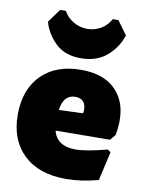

<svg xmlns="http://www.w3.org/2000/svg" viewBox="-84 -792 653 863"><g transform="rotate(10 242.5 -360.0)"><path d="M386 -732 431 -670Q412 -612 366 -573Q320 -534 248 -534Q177 -534 134.5 -573.5Q92 -613 75 -670L120 -732H146Q162 -703 191 -686Q220 -669 254 -669Q288 -669 316.5 -686Q345 -703 360 -732ZM277 12Q153 12 83.5 -54Q14 -120 14 -236Q14 -351 80 -417Q146 -483 261 -483Q377 -483 431.5 -412.5Q486 -342 463 -221L442 -196L194 -194Q211 -126 297 -126Q344 -126 440 -151L454 -141L424 -9Q344 12 277 12ZM255 -359Q202 -359 192 -288L302 -292L304 -306Q304 -359 255 -359Z"/></g></svg>

Font: Alegreya Sans SC Black
Style: Regular
Weight: 900
Designer: Juan Pablo del Peral
Foundry: Huerta Tipografica
Version: Version 2.007